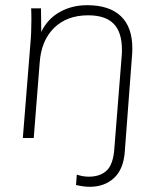

<svg xmlns="http://www.w3.org/2000/svg" viewBox="-20 -532 610 740"><path d="M490 -346Q490 -329 489 -320L461 52Q456 121 419 154.5Q382 188 326 188Q303 188 273 181L276 141Q300 149 322 149Q366 149 391.5 125Q417 101 421 37L449 -316Q450 -324 450 -340Q450 -408 418 -440.5Q386 -473 320 -473Q238 -473 188.5 -424.5Q139 -376 133 -291L110 0H68L97 -362Q101 -403 101 -454Q101 -485 100 -500H138L139 -409Q163 -459 210 -485.5Q257 -512 316 -512Q401 -512 445.5 -470Q490 -428 490 -346Z"/></svg>

Font: Muli ExtraLight
Style: Italic
Weight: 275
Italic angle: -4.541°
Designer: Vernon Adams
Foundry: Vernon Adams
Version: Version 2.001